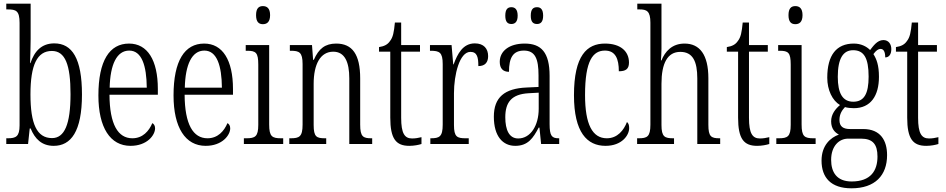

<svg xmlns="http://www.w3.org/2000/svg" viewBox="-20 -780 5122 1040"><path d="M271 10C364 10 424 -67 424 -268C424 -463 371 -545 274 -545C205 -545 166 -502 145 -438H143C144 -474 146 -533 146 -569V-760H14V-729H21C67 -729 86 -722 86 -656V-101C86 -40 66 -31 22 -31H14V0H132L141 -84H146C169 -28 206 10 271 10ZM262 -32C179 -32 145 -110 145 -269C145 -428 181 -504 261 -504C333 -504 362 -430 362 -270C362 -106 329 -32 262 -32Z M687 10C777 10 820 -48 820 -85C820 -100 813 -109 805 -113C787 -70 753 -31 697 -31C619 -31 574 -106 573 -267H835V-298C835 -454 779 -544 679 -544C573 -544 513 -451 513 -263C513 -89 577 10 687 10ZM775 -305H574C577 -430 612 -506 680 -506C748 -506 774 -424 775 -305Z M1094 10C1184 10 1227 -48 1227 -85C1227 -100 1220 -109 1212 -113C1194 -70 1160 -31 1104 -31C1026 -31 981 -106 980 -267H1242V-298C1242 -454 1186 -544 1086 -544C980 -544 920 -451 920 -263C920 -89 984 10 1094 10ZM1182 -305H981C984 -430 1019 -506 1087 -506C1155 -506 1181 -424 1182 -305Z M1404 -649C1426 -649 1443 -661 1443 -698C1443 -735 1426 -747 1404 -747C1382 -747 1367 -735 1367 -698C1367 -661 1382 -649 1404 -649ZM1301 0H1514V-31H1503C1454 -31 1438 -40 1438 -106V-536H1311V-505H1319C1366 -505 1379 -495 1379 -430V-104C1379 -40 1362 -31 1314 -31H1301Z M1547 0H1747V-31H1741C1695 -31 1679 -38 1679 -103V-326C1679 -433 1716 -500 1785 -500C1848 -500 1872 -443 1872 -355V0H1996V-31H1992C1947 -31 1931 -39 1931 -105V-355C1931 -486 1888 -544 1801 -544C1741 -544 1706 -516 1680 -456H1676L1670 -536H1550V-505H1555C1601 -505 1619 -497 1619 -433V-105C1619 -39 1601 -31 1554 -31H1547Z M2197 10C2223 10 2247 5 2263 0V-37C2245 -33 2232 -30 2212 -30C2172 -30 2153 -57 2153 -142V-500H2255V-536H2153V-658H2119C2114 -606 2109 -578 2092 -557C2080 -539 2061 -529 2033 -525V-500H2094V-143C2094 -28 2125 10 2197 10Z M2311 0H2519V-31H2503C2456 -31 2439 -38 2439 -103V-275C2439 -375 2469 -499 2528 -499C2565 -499 2571 -469 2571 -422C2609 -422 2624 -444 2624 -476C2624 -516 2601 -545 2552 -545C2487 -545 2458 -488 2437 -431H2435L2426 -536H2309V-505H2312C2360 -505 2378 -497 2378 -433V-105C2378 -39 2360 -31 2313 -31H2311Z M2889 -650C2908 -650 2922 -661 2922 -695C2922 -730 2908 -741 2889 -741C2868 -741 2855 -730 2855 -695C2855 -661 2868 -650 2889 -650ZM2750 -650C2769 -650 2784 -661 2784 -695C2784 -730 2769 -741 2750 -741C2730 -741 2717 -730 2717 -695C2717 -661 2730 -650 2750 -650ZM2771 10C2840 10 2868 -32 2898 -89H2902L2911 0H3009V-31H3006C2969 -31 2957 -44 2957 -108V-369C2957 -497 2911 -544 2822 -544C2739 -544 2687 -504 2687 -445C2687 -410 2704 -391 2737 -391C2737 -466 2758 -506 2818 -506C2879 -506 2897 -461 2897 -372V-309L2833 -306C2713 -301 2655 -253 2655 -148C2655 -41 2704 10 2771 10ZM2787 -30C2738 -30 2717 -76 2717 -145C2717 -225 2750 -270 2844 -275L2898 -278V-191C2898 -100 2854 -30 2787 -30Z M3260 10C3348 10 3388 -47 3388 -86C3388 -103 3384 -113 3376 -119C3359 -75 3325 -31 3267 -31C3189 -31 3149 -106 3149 -265C3149 -453 3192 -506 3257 -506C3314 -506 3332 -461 3332 -394C3368 -394 3387 -405 3387 -441C3387 -503 3340 -544 3257 -544C3159 -544 3089 -479 3089 -264C3089 -63 3160 10 3260 10Z M3431 0H3631V-31H3627C3581 -31 3563 -38 3563 -103V-326C3563 -438 3596 -499 3665 -499C3733 -499 3757 -447 3757 -355V0H3881V-31H3877C3832 -31 3817 -40 3817 -104V-356C3817 -484 3770 -544 3688 -544C3619 -544 3582 -500 3563 -453H3560C3561 -465 3563 -492 3563 -515V-760H3432V-729H3444C3483 -729 3503 -720 3503 -657V-105C3503 -39 3485 -31 3439 -31H3431Z M4081 10C4107 10 4131 5 4147 0V-37C4129 -33 4116 -30 4096 -30C4056 -30 4037 -57 4037 -142V-500H4139V-536H4037V-658H4003C3998 -606 3993 -578 3976 -557C3964 -539 3945 -529 3917 -525V-500H3978V-143C3978 -28 4009 10 4081 10Z M4288 -649C4310 -649 4327 -661 4327 -698C4327 -735 4310 -747 4288 -747C4266 -747 4251 -735 4251 -698C4251 -661 4266 -649 4288 -649ZM4185 0H4398V-31H4387C4338 -31 4322 -40 4322 -106V-536H4195V-505H4203C4250 -505 4263 -495 4263 -430V-104C4263 -40 4246 -31 4198 -31H4185Z M4592 240C4720 240 4785 170 4785 60C4785 -18 4750 -81 4656 -81H4585C4548 -81 4527 -94 4527 -130C4527 -163 4542 -184 4557 -200C4568 -196 4591 -194 4605 -194C4696 -194 4741 -261 4741 -364C4741 -427 4728 -460 4711 -487C4726 -507 4737 -515 4750 -515C4767 -515 4775 -498 4775 -469C4797 -469 4808 -488 4808 -514C4808 -540 4794 -563 4765 -563C4731 -563 4709 -529 4693 -509C4673 -529 4643 -544 4605 -544C4511 -544 4461 -482 4461 -359C4461 -292 4489 -235 4530 -211C4505 -190 4482 -161 4482 -123C4482 -82 4503 -62 4524 -51C4479 -35 4430 7 4430 90C4430 182 4481 240 4592 240ZM4602 -229C4544 -229 4518 -275 4518 -364C4518 -463 4547 -508 4601 -508C4659 -508 4685 -467 4685 -365C4685 -273 4661 -229 4602 -229ZM4593 203C4511 203 4482 151 4482 86C4482 11 4525 -29 4574 -29H4644C4708 -29 4733 2 4733 68C4733 144 4697 203 4593 203Z M4997 10C5023 10 5047 5 5063 0V-37C5045 -33 5032 -30 5012 -30C4972 -30 4953 -57 4953 -142V-500H5055V-536H4953V-658H4919C4914 -606 4909 -578 4892 -557C4880 -539 4861 -529 4833 -525V-500H4894V-143C4894 -28 4925 10 4997 10Z"/></svg>

Font: Noto Serif Devanagari ExtraCondensed Light
Style: Regular
Weight: 300
Width: 2
Designer: Universal Thirst, Indian Type Foundry and the Monotype Design Team
Foundry: Monotype Imaging Inc.
Version: Version 2.004